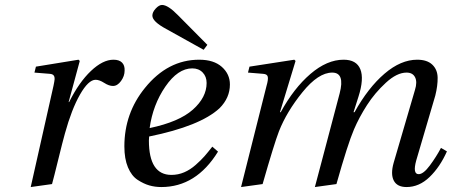

<svg xmlns="http://www.w3.org/2000/svg" viewBox="-20 -743 1824 775"><path d="M104 12 196 -397Q200 -416 200.5 -424Q201 -432 197 -438Q193 -444 181 -445L119 -450L125 -474L297 -502L302 -497L257 -331H259Q299 -411 347 -456.5Q395 -502 438 -502Q461 -502 472.5 -490.5Q484 -479 483 -458Q483 -436 468.5 -416Q454 -396 436 -396Q420 -396 400.5 -408.5Q381 -421 366 -421Q337 -421 303 -361.5Q269 -302 242 -204Q233 -172 215 -98.5Q197 -25 190 0Z M482 -152Q482 -286 565 -388Q657 -502 784 -502Q843 -502 875.5 -473Q908 -444 908 -402Q908 -348 866 -306Q788 -234 582 -192Q581 -185 581 -176Q581 -37 672 -37Q699 -37 723.5 -47.5Q748 -58 770 -77.5Q792 -97 805.5 -112.5Q819 -128 837 -151L860 -131Q772 12 631 12Q606 12 583 5.5Q560 -1 535.5 -17Q511 -33 496.5 -67.5Q482 -102 482 -152ZM584 -226Q703 -251 758.5 -300.5Q814 -350 814 -408Q814 -434 798 -450.5Q782 -467 756 -467Q698 -467 647.5 -393.5Q597 -320 584 -226ZM595 -680Q595 -694 608.5 -708.5Q622 -723 634 -723Q658 -723 698 -682L817 -562L802 -542L651 -626Q595 -656 595 -680Z M953 12 1056 -397Q1063 -421 1061 -432.5Q1059 -444 1042 -445L981 -450L987 -474L1168 -502L1173 -497L1110 -290H1113Q1166 -387 1233 -444.5Q1300 -502 1367 -502Q1419 -502 1434.5 -463.5Q1450 -425 1427 -353L1407 -290H1411Q1466 -389 1532 -445.5Q1598 -502 1664 -502Q1704 -502 1725 -482Q1746 -462 1746.5 -429.5Q1747 -397 1737 -357L1660 -95Q1645 -40 1670 -40Q1689 -40 1715 -75Q1741 -110 1760 -146L1784 -132Q1756 -69 1714 -28.5Q1672 12 1621 12Q1583 12 1569.5 -14Q1556 -40 1569 -86L1655 -380Q1665 -412 1655.5 -431Q1646 -450 1621 -450Q1582 -450 1537.5 -409Q1493 -368 1461.5 -319Q1430 -270 1409 -221Q1384 -163 1338 0L1251 12L1277 -86L1351 -366Q1373 -450 1321 -450Q1265 -450 1201 -371Q1137 -292 1106 -213Q1087 -164 1040 0Z"/></svg>

Font: Lingua Franca
Style: Italic
Weight: 400
Italic angle: -13°
Version: Version 1.19